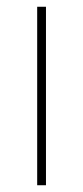

<svg xmlns="http://www.w3.org/2000/svg" viewBox="-20 -548 247 568"><path d="M116 0H90V-528H116Z"/></svg>

Font: Noto Sans Kannada Thin
Style: Regular
Weight: 100
Designer: Jelle Bosma - Monotype Design Team
Foundry: Monotype Imaging Inc.
Version: Version 2.005; ttfautohint (v1.8.4.7-5d5b)